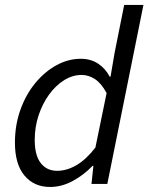

<svg xmlns="http://www.w3.org/2000/svg" viewBox="-20 -732 591 764"><path d="M179.4 12Q115.3 12 77.3 -33.5Q39.4 -78.9 39.4 -164.4Q39.4 -234.2 61.1 -294.9Q82.7 -355.6 120.2 -401.2Q157.7 -446.7 204.6 -472.4Q251.5 -498.1 301.6 -498.1Q341.2 -498.1 370.5 -478.7Q399.8 -459.2 416.5 -426.9H419.8L436.1 -522.2L474.2 -712.4H550.8L407 0H344L351.6 -72.1H348.3Q312.8 -35 268.8 -11.5Q224.9 12 179.4 12ZM207.1 -52.3Q246.1 -52.3 284.8 -75.1Q323.4 -97.9 359.6 -144.8L404.2 -361.7Q383.2 -400.7 357.9 -417.2Q332.6 -433.8 304.7 -433.8Q268.2 -433.8 234.6 -412.6Q201 -391.3 174.9 -355.2Q148.8 -319.2 133.5 -272.8Q118.2 -226.4 118.2 -175.6Q118.2 -113.2 142.4 -82.7Q166.5 -52.3 207.1 -52.3Z"/></svg>

Font: Source Sans Variable
Style: Italic
Weight: 200
Italic angle: -11°
Designer: Paul D. Hunt
Foundry: Adobe Systems Incorporated
Version: Version 3.006;hotconv 1.0.111;makeotfexe 2.5.65597